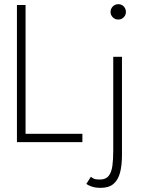

<svg xmlns="http://www.w3.org/2000/svg" viewBox="-20 -684 695 924"><path d="M61.5 -660H103V-40H376.5V0H61.5ZM464.5 220Q438.5 220 420.5 213.5Q402.5 207 395.5 201L417.5 166.5Q423 172 432 176Q441 180 461 180Q489 180 502.8 162.8Q516.5 145.5 520.8 114.5Q525 83.5 525 42.5V-410.5H567V62Q567 111 557.8 146.5Q548.5 182 526.2 201Q504 220 464.5 220ZM549 -590Q533.5 -590 522.8 -600.8Q512 -611.5 512 -627Q512 -637 517 -645.5Q522 -654 530.5 -659Q539 -664 549 -664Q560 -664 568.2 -659Q576.5 -654 581.2 -645.5Q586 -637 586 -627Q586 -611.5 575.5 -600.8Q565 -590 549 -590Z"/></svg>

Font: League Spartan Thin ExtraLight
Style: Regular
Weight: 250
Version: Version 2.002